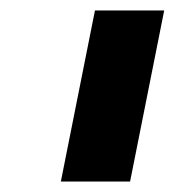

<svg xmlns="http://www.w3.org/2000/svg" viewBox="-20 -760 333 366"><path d="M228 -414H96L161 -740H293Z"/></svg>

Font: IBM Plex Sans Var
Style: Italic
Weight: 400
Italic angle: -11.31°
Designer: Mike Abbink, Paul van der Laan, Pieter van Rosmalen
Foundry: Bold Monday
Version: Version 1.001